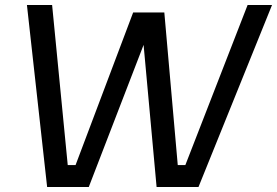

<svg xmlns="http://www.w3.org/2000/svg" viewBox="-20 -750 1111 770"><path d="M336 0H169L88 -730H189L254 -64L211 -88H330L274 -64L514 -700H606ZM776 0H608L544 -700H639L695 -64L649 -88H769L714 -64L973 -730H1071Z"/></svg>

Font: Sora Variable Italic
Style: Regular
Weight: 400
Designer: Jonathan Barnbrook, Julián Moncada
Foundry: Barnbrook Fonts
Version: Version 2.000